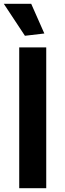

<svg xmlns="http://www.w3.org/2000/svg" viewBox="-23 -989 341 1009"><path d="M78 -740H220V0H78ZM108 -801 -3 -969H141L210 -813Z"/></svg>

Font: Encode Sans Normal
Style: SemiBold
Weight: 600
Designer: Pablo Impallari, Andres Torresi
Foundry: Pablo Impallari, Andres Torresi
Version: Version 1.000; ttfautohint (v1.00) -l 8 -r 50 -G 200 -x 14 -